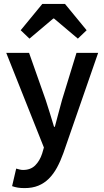

<svg xmlns="http://www.w3.org/2000/svg" viewBox="-20 -762 535 984"><path d="M106 202Q86 202 71 199.5Q56 197 42 192L63 102Q70 104 79.5 106.5Q89 109 98 109Q137 109 160.5 85.5Q184 62 196 25L205 -6L12 -491H129L214 -250Q225 -218 235.5 -182.5Q246 -147 257 -112H261Q270 -146 279.5 -181.5Q289 -217 298 -250L372 -491H483L305 22Q290 64 272 97Q254 130 230.5 153.5Q207 177 176.5 189.5Q146 202 106 202ZM86 -607 197 -742H313L424 -607L379 -564L257 -667H253L131 -564Z"/></svg>

Font: Giro Semibold
Style: Regular
Weight: 600
Designer: Paul D. Hunt
Foundry: Adobe Systems Incorporated
Version: Version 1.000;PS 1.0;hotconv 1.0.88;makeotf.lib2.5.647800